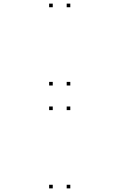

<svg xmlns="http://www.w3.org/2000/svg" viewBox="-20 -831 660 1061"><path d="M368.5 -791V-811H348.5V-791ZM271.5 -791V-811H251.5V-791ZM271.5 -358.5V-378.5H251.5V-358.5ZM368.5 -358.5V-378.5H348.5V-358.5ZM368.5 -222.5V-242.5H348.5V-222.5ZM271.5 -222.5V-242.5H251.5V-222.5ZM271.5 210V190H251.5V210ZM368.5 210V190H348.5V210Z"/></svg>

Font: Monaspace Neon Dots Var
Style: Regular
Weight: 400
Designer: Riley Cran and the Lettermatic Team
Version: Version 1.100 (Monaspace Neon Dots)